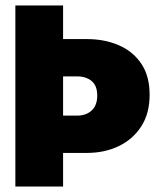

<svg xmlns="http://www.w3.org/2000/svg" viewBox="-20 -680 606 700"><path d="M36 -660H210V-537.5H297.5Q361 -537.5 412.8 -515.2Q464.5 -493 495 -448Q525.5 -403 525.5 -334.5Q525.5 -266.5 495 -219.2Q464.5 -172 412.8 -147.2Q361 -122.5 297.5 -122.5H210V0H36ZM210 -258.5H261Q294 -258.5 314.2 -277.2Q334.5 -296 334.5 -331.5Q334.5 -367.5 314.2 -384.5Q294 -401.5 261 -401.5H210Z"/></svg>

Font: League Spartan Thin ExtraBold
Style: Regular
Weight: 800
Version: Version 2.002